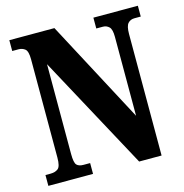

<svg xmlns="http://www.w3.org/2000/svg" viewBox="-106 -812 870 909"><g transform="rotate(-15 329.5 -357.0)"><path d="M20 0V-53H44Q68 -53 82 -64Q96 -75 96 -118V-600Q96 -640 82.5 -650.5Q69 -661 51 -661H20V-714H241L507 -213V-600Q507 -637 494.5 -649Q482 -661 464 -661H432V-714H650V-661H619Q599 -661 587 -647.5Q575 -634 575 -596V0H465L163 -558V-118Q163 -75 173.5 -64Q184 -53 206 -53H239V0Z"/></g></svg>

Font: Noto Serif ExtraCondensed ExtraBold
Style: Regular
Weight: 800
Width: 2
Designer: Monotype Design Team
Foundry: Monotype Imaging Inc.
Version: Version 2.013; ttfautohint (v1.8.4.7-5d5b)